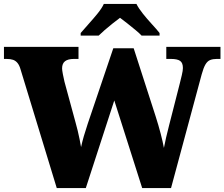

<svg xmlns="http://www.w3.org/2000/svg" viewBox="-26 -951 1135 971"><path d="M78 -600Q72 -621 62.5 -632.5Q53 -644 40 -648.5Q27 -653 7 -653H-6V-714H371V-653H348Q318 -653 303 -641.5Q288 -630 288 -605Q288 -597 292 -575.5Q296 -554 300 -538L356 -332Q362 -312 367 -290Q372 -268 376.5 -247Q381 -226 384 -207Q390 -235 398 -262.5Q406 -290 418 -326L547 -707H650L761 -363Q776 -316 786.5 -275.5Q797 -235 803 -203Q807 -225 814 -255.5Q821 -286 829.5 -318.5Q838 -351 845 -379L883 -528Q888 -548 893.5 -571Q899 -594 899 -607Q899 -633 885 -643Q871 -653 838 -653H815V-714H1089V-653H1070Q1051 -653 1037 -647.5Q1023 -642 1013 -625Q1003 -608 994 -575L839 0H693L552 -443L408 0H261ZM382 -784Q398 -803 421.5 -829Q445 -855 467 -882Q489 -909 499 -931H664Q675 -909 696.5 -882Q718 -855 742 -829Q766 -803 781 -784V-771H690Q680 -782 659.5 -799Q639 -816 617.5 -833Q596 -850 581 -861Q566 -850 544.5 -833Q523 -816 503.5 -799Q484 -782 473 -771H382Z"/></svg>

Font: Noto Rashi Hebrew Black
Style: Regular
Weight: 900
Version: Version 1.006